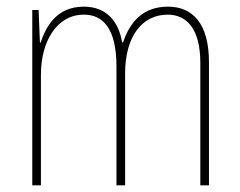

<svg xmlns="http://www.w3.org/2000/svg" viewBox="-20 -557 721 577"><path d="M485 -537C410 -537 371 -492 350 -430H347C337 -490 302 -537 232 -537C149 -537 118 -476 102 -429H100L96 -527H77V0H103V-333C103 -433 151 -513 232 -513C287 -513 330 -475 330 -357V0H356V-336C356 -449 408 -513 484 -513C539 -513 582 -473 582 -368V0H608V-370C608 -486 559 -537 485 -537Z"/></svg>

Font: Noto Sans Khmer UI Condensed Thin
Style: Regular
Weight: 100
Width: 3
Designer: Danh Hong and the Monotype Design Team
Foundry: Monotype Imaging Inc.
Version: Version 2.002